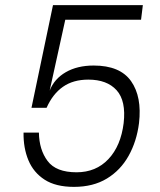

<svg xmlns="http://www.w3.org/2000/svg" viewBox="-20 -720 626 750"><path d="M269 10Q198 10 154.5 -18Q111 -46 91 -94Q71 -142 72 -202H132Q133 -135 166 -91Q199 -47 279 -47Q355 -47 403.5 -98.5Q452 -150 463 -239Q473 -326 435.5 -367.5Q398 -409 325 -409Q266 -409 226 -381Q186 -353 162 -299H103L187 -700H538L531 -643H235L174 -366Q192 -412 237 -438Q282 -464 346 -464Q449 -464 492 -403Q535 -342 523 -239Q514 -168 482.5 -111.5Q451 -55 397.5 -22.5Q344 10 269 10Z"/></svg>

Font: Haskoy Light
Style: Italic
Weight: 300
Designer: Ertekin Erdin
Foundry: Ertekin Erdin
Version: Version 2.000; ttfautohint (v1.8.4.7-5d5b)